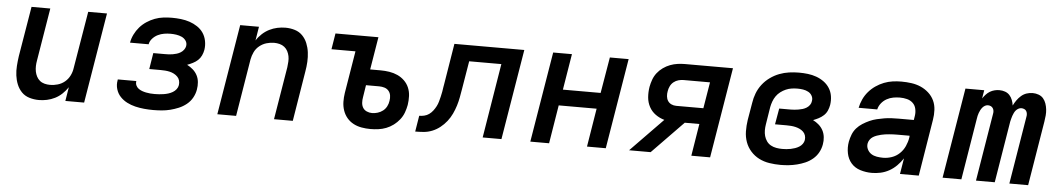

<svg xmlns="http://www.w3.org/2000/svg" viewBox="-34 -810 6067 1100"><g transform="rotate(5 3000.0 -260.0)"><path d="M201 8Q173 8 146.5 0Q120 -8 102 -26.5Q84 -45 74 -69.5Q64 -94 60.5 -121Q57 -148 59 -176Q61 -204 65 -232L113 -520H221L171 -217Q168 -201 167.5 -184.5Q167 -168 170 -153Q173 -138 180 -124.5Q187 -111 198.5 -101.5Q210 -92 225.5 -88Q241 -84 258 -84Q279 -84 301.5 -90.5Q324 -97 342 -112Q360 -127 370.5 -148Q381 -169 384 -191L439 -520H547L461 0H353L366 -80Q352 -59 333.5 -41.5Q315 -24 293 -13Q271 -2 247.5 3Q224 8 201 8Z M859 8Q832 8 806 5.5Q780 3 755 -3Q730 -9 707.5 -20.5Q685 -32 668 -50Q651 -68 643.5 -93Q636 -118 641 -144Q641 -146 641 -147Q641 -148 642 -149H748Q748 -149 748 -148.5Q748 -148 748 -148Q746 -135 751 -124Q756 -113 765.5 -106Q775 -99 786 -95Q797 -91 809 -88.5Q821 -86 833.5 -85Q846 -84 859 -84Q872 -84 885 -85Q898 -86 911 -88Q924 -90 937 -94Q950 -98 962 -105Q974 -112 982.5 -123Q991 -134 993 -147Q995 -161 991.5 -173.5Q988 -186 979 -195Q970 -204 958.5 -210Q947 -216 934 -219Q921 -222 907.5 -223Q894 -224 881 -224H816L831 -317H896Q908 -317 919.5 -317.5Q931 -318 942.5 -320Q954 -322 965.5 -325.5Q977 -329 987.5 -335.5Q998 -342 1005.5 -352Q1013 -362 1015 -373Q1018 -391 1008.5 -404.5Q999 -418 984.5 -424.5Q970 -431 953.5 -433.5Q937 -436 920 -436Q902 -436 883.5 -433Q865 -430 847.5 -421.5Q830 -413 816.5 -398Q803 -383 800 -365H693Q697 -389 708.5 -412.5Q720 -436 737 -455.5Q754 -475 776 -489.5Q798 -504 822 -513Q846 -522 871 -525Q896 -528 920 -528Q946 -528 972 -525Q998 -522 1022 -514Q1046 -506 1067 -492Q1088 -478 1101.5 -458Q1115 -438 1120 -412.5Q1125 -387 1121 -361Q1118 -344 1110.5 -328Q1103 -312 1090.5 -300.5Q1078 -289 1062 -281Q1046 -273 1030 -267Q1048 -258 1063.5 -244.5Q1079 -231 1088.5 -213Q1098 -195 1100 -173.5Q1102 -152 1098 -130Q1094 -106 1081.5 -83.5Q1069 -61 1048.5 -44.5Q1028 -28 1004 -18Q980 -8 956 -2Q932 4 907.5 6Q883 8 859 8Z M1227 0 1313 -520H1421L1408 -440Q1421 -461 1440 -478.5Q1459 -496 1481 -507Q1503 -518 1526.5 -523Q1550 -528 1573 -528Q1601 -528 1627 -520Q1653 -512 1671 -493.5Q1689 -475 1699 -450.5Q1709 -426 1712.5 -399Q1716 -372 1714.5 -344Q1713 -316 1708 -288L1661 0H1553L1603 -303Q1605 -319 1606 -335.5Q1607 -352 1604 -367Q1601 -382 1594 -395.5Q1587 -409 1575 -418.5Q1563 -428 1547.5 -432Q1532 -436 1516 -436Q1494 -436 1472 -429.5Q1450 -423 1431.5 -408Q1413 -393 1403 -372Q1393 -351 1389 -329L1335 0Z M2108 8Q2082 8 2056.5 3.5Q2031 -1 2009.5 -12.5Q1988 -24 1972.5 -42.5Q1957 -61 1949 -84.5Q1941 -108 1940.5 -133.5Q1940 -159 1944 -185L1984 -428H1846L1861 -520H2108L2077 -332H2137Q2163 -332 2188 -328Q2213 -324 2235 -314Q2257 -304 2274.5 -287Q2292 -270 2301.5 -247.5Q2311 -225 2312 -199.5Q2313 -174 2309 -148Q2305 -126 2297 -104Q2289 -82 2274 -63Q2259 -44 2239.5 -29.5Q2220 -15 2198 -6.5Q2176 2 2153 5Q2130 8 2108 8ZM2109 -84Q2125 -84 2141.5 -89Q2158 -94 2171.5 -104.5Q2185 -115 2193 -130.5Q2201 -146 2203 -162Q2206 -178 2203.5 -193.5Q2201 -209 2191.5 -220Q2182 -231 2167.5 -235.5Q2153 -240 2137 -240H2061L2050 -170Q2047 -154 2048 -138Q2049 -122 2056.5 -109.5Q2064 -97 2078.5 -90.5Q2093 -84 2109 -84Z M2365 0 2380 -92Q2394 -92 2409 -95.5Q2424 -99 2436.5 -108Q2449 -117 2458.5 -129.5Q2468 -142 2475 -155.5Q2482 -169 2486 -183.5Q2490 -198 2493.5 -212.5Q2497 -227 2499.5 -241Q2502 -255 2504 -270Q2505 -273 2505 -275.5Q2505 -278 2506 -281L2545 -520H2947L2861 0H2753L2823 -428H2638L2611 -266Q2607 -242 2602.5 -217.5Q2598 -193 2590.5 -169Q2583 -145 2572 -121.5Q2561 -98 2544.5 -77Q2528 -56 2507 -39.5Q2486 -23 2462 -13.5Q2438 -4 2413.5 -2Q2389 0 2365 0Z M3027 0 3113 -520H3221L3187 -313H3404L3439 -520H3547L3461 0H3353L3389 -221H3171L3135 0Z M3595 0 3781 -191Q3753 -199 3730 -215.5Q3707 -232 3693.5 -257Q3680 -282 3677.5 -311.5Q3675 -341 3680 -372Q3684 -393 3691.5 -414Q3699 -435 3713 -453Q3727 -471 3746 -484.5Q3765 -498 3786 -506Q3807 -514 3828.5 -517Q3850 -520 3871 -520H4147L4061 0H3953L3983 -185H3899L3719 0ZM3842 -277H3998L4023 -428H3871Q3857 -428 3842 -424Q3827 -420 3814.5 -410Q3802 -400 3795 -385.5Q3788 -371 3786 -357Q3783 -342 3784.5 -327Q3786 -312 3793.5 -300.5Q3801 -289 3814 -283Q3827 -277 3842 -277Z M4467 8Q4434 8 4402 3Q4370 -2 4342.5 -16Q4315 -30 4294.5 -53Q4274 -76 4263.5 -105Q4253 -134 4252.5 -166.5Q4252 -199 4257 -232L4274 -332Q4278 -360 4288.5 -387.5Q4299 -415 4317.5 -439Q4336 -463 4361 -481Q4386 -499 4413.5 -509.5Q4441 -520 4469.5 -524Q4498 -528 4526 -528Q4552 -528 4577.5 -525Q4603 -522 4626.5 -513.5Q4650 -505 4670 -490.5Q4690 -476 4703 -455.5Q4716 -435 4720 -410Q4724 -385 4720 -359Q4717 -342 4710 -326Q4703 -310 4690 -298Q4677 -286 4661.5 -278Q4646 -270 4630 -264Q4648 -255 4663 -242Q4678 -229 4687.5 -211.5Q4697 -194 4699.5 -172.5Q4702 -151 4698 -130Q4694 -106 4682 -84Q4670 -62 4650.5 -45.5Q4631 -29 4608 -19Q4585 -9 4561 -3Q4537 3 4513.5 5.5Q4490 8 4467 8ZM4468 -84Q4480 -84 4492.5 -85Q4505 -86 4517 -88.5Q4529 -91 4541 -95Q4553 -99 4564.5 -106Q4576 -113 4583.5 -123.5Q4591 -134 4593 -146Q4595 -160 4591 -172.5Q4587 -185 4578 -193.5Q4569 -202 4557.5 -207.5Q4546 -213 4533 -216Q4520 -219 4507 -220Q4494 -221 4480 -221H4415L4431 -313H4496Q4507 -313 4518.5 -314Q4530 -315 4542 -317Q4554 -319 4565.5 -322.5Q4577 -326 4587.5 -332.5Q4598 -339 4605.5 -349.5Q4613 -360 4614 -372Q4617 -388 4609.5 -402Q4602 -416 4588 -423.5Q4574 -431 4558 -433.5Q4542 -436 4526 -436Q4509 -436 4492 -433.5Q4475 -431 4459 -424Q4443 -417 4428.5 -406Q4414 -395 4404 -380.5Q4394 -366 4388 -349.5Q4382 -333 4379 -317L4363 -217Q4360 -199 4360 -182Q4360 -165 4364.5 -149Q4369 -133 4378.5 -119.5Q4388 -106 4402.5 -98Q4417 -90 4434 -87Q4451 -84 4468 -84Z M4991 8Q4957 8 4925 -2Q4893 -12 4872.5 -35.5Q4852 -59 4845.5 -92Q4839 -125 4845 -159Q4849 -180 4857 -200.5Q4865 -221 4879.5 -237.5Q4894 -254 4913 -266Q4932 -278 4952 -287Q4972 -296 4993 -301Q5014 -306 5035 -309.5Q5056 -313 5076.5 -314Q5097 -315 5118 -315H5205L5209 -340Q5212 -360 5207.5 -380Q5203 -400 5189 -413Q5175 -426 5155.5 -431Q5136 -436 5115 -436Q5096 -436 5076.5 -432.5Q5057 -429 5039 -419Q5021 -409 5008 -392.5Q4995 -376 4991 -357H4884Q4889 -382 4900 -406Q4911 -430 4928.5 -450.5Q4946 -471 4968.5 -486.5Q4991 -502 5015.5 -511.5Q5040 -521 5065 -524.5Q5090 -528 5115 -528Q5145 -528 5173.5 -524Q5202 -520 5227 -509Q5252 -498 5272.5 -479.5Q5293 -461 5304.5 -436.5Q5316 -412 5317.5 -383Q5319 -354 5314 -325L5261 0H5153L5168 -91Q5168 -91 5168 -91Q5168 -91 5168 -91Q5168 -91 5168 -91Q5168 -91 5168 -91Q5153 -68 5133.5 -48.5Q5114 -29 5090.5 -16Q5067 -3 5041.5 2.5Q5016 8 4991 8ZM5048 -84Q5073 -84 5098 -92.5Q5123 -101 5142.5 -119.5Q5162 -138 5173 -162.5Q5184 -187 5188 -212L5189 -223H5118Q5106 -223 5094.5 -222.5Q5083 -222 5071.5 -221Q5060 -220 5048.5 -218.5Q5037 -217 5025 -214Q5013 -211 5001.5 -207Q4990 -203 4979.5 -196.5Q4969 -190 4962 -179.5Q4955 -169 4953 -158Q4950 -140 4958 -124Q4966 -108 4980 -99Q4994 -90 5012 -87Q5030 -84 5048 -84Z M5398 0 5484 -520H5592L5584 -472Q5592 -484 5602 -495Q5612 -506 5624.5 -513.5Q5637 -521 5651 -524.5Q5665 -528 5678 -528Q5696 -528 5711.5 -522.5Q5727 -517 5737.5 -505.5Q5748 -494 5754 -478.5Q5760 -463 5762 -447Q5770 -463 5780.5 -478Q5791 -493 5805 -505Q5819 -517 5836 -522.5Q5853 -528 5870 -528Q5871 -528 5871 -528Q5871 -528 5871 -528Q5888 -528 5904.5 -522Q5921 -516 5931.5 -503.5Q5942 -491 5947.5 -475Q5953 -459 5955 -442Q5957 -425 5955.5 -407Q5954 -389 5951 -371L5890 0H5782L5846 -389Q5848 -398 5847 -406.5Q5846 -415 5842 -422Q5838 -429 5830 -432.5Q5822 -436 5813 -436Q5805 -436 5796.5 -431.5Q5788 -427 5782 -420Q5776 -413 5772 -404.5Q5768 -396 5765 -387.5Q5762 -379 5760 -370.5Q5758 -362 5756 -354L5698 0H5590L5654 -389Q5656 -398 5655 -406.5Q5654 -415 5649.5 -422Q5645 -429 5637.5 -432.5Q5630 -436 5621 -436Q5612 -436 5604 -431.5Q5596 -427 5590 -420Q5584 -413 5579.5 -404.5Q5575 -396 5572 -387.5Q5569 -379 5567 -370.5Q5565 -362 5564 -354L5506 0Z"/></g></svg>

Font: Iosevka SS04 Semibold Extended
Style: Italic
Weight: 600
Width: 7
Italic angle: -9°
Monospace: yes
Designer: Belleve Invis
Foundry: Belleve Invis
Version: Version 19.0.0; ttfautohint (v1.8.4)